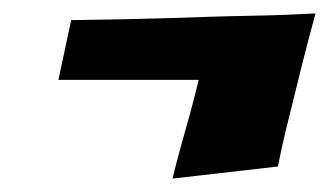

<svg xmlns="http://www.w3.org/2000/svg" viewBox="-20 -509 490 286"><path d="M237 -243Q243 -268 250 -293Q256 -314 263 -339.5Q270 -365 276 -390H67L86 -479Q162 -480 231 -482Q261 -483 292 -484Q323 -485 352 -485.5Q381 -486 406.5 -487Q432 -488 450 -489Q439 -449 429 -409Q419 -369 411 -336Q401 -297 394 -261Z"/></svg>

Font: Bangers
Style: Regular
Weight: 400
Designer: vernon adams
Foundry: Vernon Adams
Version: Version 2.000